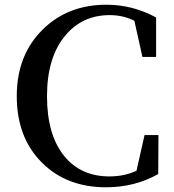

<svg xmlns="http://www.w3.org/2000/svg" viewBox="-20 -775 737 813"><path d="M651 -203 650 -38Q551 18 429 18Q262 18 158 -86Q51 -192 51 -368Q51 -542 161 -650Q267 -755 431 -755Q542 -755 641 -701V-534H583L549 -687Q501 -711 445 -711Q328 -711 256 -624Q179 -531 179 -368Q179 -203 253 -113Q323 -28 443 -28Q507 -28 558 -52L592 -203Z"/></svg>

Font: `n[OS CN SemiBold
Style: <[WOS[P|ûg*[NI>           
Weight: 600
Designer: Ryoko NISHIZUKA ¬âXZm¬º[P (kana & ideographs); Frank Grie√ühammer (Latin, Greek & Cyrillic); Wenlong ZHANG _ e¬á¬ü¬ô (b
Foundry: Adobe Systems Incorporated
Version: Version 1.00 April 7, 2017, initial release